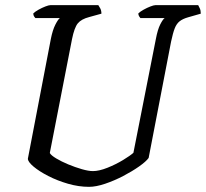

<svg xmlns="http://www.w3.org/2000/svg" viewBox="-20 -724 798 744"><path d="M325 0Q285 0 243.5 -12Q202 -24 167 -42Q132 -60 110 -78.5Q88 -97 88 -109L177 -573Q184 -608 194.5 -628.5Q205 -649 212 -654H117Q115 -656 112 -660.5Q109 -665 109 -672Q116 -679 129.5 -686.5Q143 -694 156 -699Q169 -704 175 -704H361Q364 -700 368.5 -691.5Q373 -683 373 -671L326 -658Q295 -650 281.5 -633.5Q268 -617 259 -572L173 -131Q178 -122 198 -110Q218 -98 244.5 -87Q271 -76 297 -68.5Q323 -61 340 -61Q364 -61 396.5 -74Q429 -87 457 -104Q485 -121 497 -132L584 -573Q591 -610 601 -629.5Q611 -649 618 -654H524Q522 -656 519 -661Q516 -666 516 -672Q523 -679 536.5 -686.5Q550 -694 563 -699Q576 -704 582 -704H748Q750 -700 754 -692Q758 -684 758 -671L709 -657Q688 -651 676 -641.5Q664 -632 657 -614Q650 -596 643 -563L556 -112Q546 -98 519 -79Q492 -60 457.5 -42Q423 -24 387.5 -12Q352 0 325 0Z"/></svg>

Font: Texturina
Style: Italic
Weight: 400
Italic angle: -11°
Designer: Guillermo Torres Carreño
Foundry: Omnibus-Type
Version: Version 1.002; ttfautohint (v1.8.3)